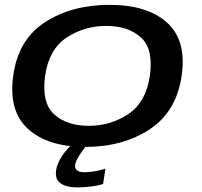

<svg xmlns="http://www.w3.org/2000/svg" viewBox="-20 -616 852 811"><path d="M341 4.5Q499.5 4.5 612.5 -70Q725.5 -144.5 747.5 -297Q768.5 -446.5 685 -521Q601.5 -595.5 443 -595.5Q284 -595.5 170.5 -522.5Q57 -449.5 36 -297Q15 -147 98.5 -71.2Q182 4.5 341 4.5ZM354.5 -84.5Q262 -84.5 208.5 -133.5Q155 -182.5 170.5 -296Q187 -408.5 261.8 -457.5Q336.5 -506.5 429 -506.5Q521.5 -506.5 575.2 -458Q629 -409.5 613 -296Q596.5 -183.5 521.8 -134Q447 -84.5 354.5 -84.5ZM305 175.5Q328.5 175.5 351.2 173.2Q374 171 391.5 167.2Q409 163.5 415.5 161L425.5 96Q418 99 402.8 102.8Q387.5 106.5 370.2 109Q353 111.5 336.5 111.5Q316 111.5 306.5 104.2Q297 97 297 85.5Q297 73.5 305.8 56.8Q314.5 40 326 24Q337.5 8 345 0H278.5Q264.5 12 249.8 31.8Q235 51.5 225.5 74Q216 96.5 216 117Q216 139 228 151.5Q240 164 260.5 169.8Q281 175.5 305 175.5Z"/></svg>

Font: Anybody Expanded Medium
Style: Italic
Weight: 500
Width: 7
Italic angle: -10°
Version: Version 1.113;gftools[0.9.25]